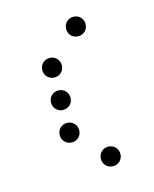

<svg xmlns="http://www.w3.org/2000/svg" viewBox="-79 -535 458 571"><g transform="rotate(-15 150.0 -250.0)"><path d="M200 -420C217 -420 230 -433 230 -450C230 -467 217 -480 200 -480C183 -480 170 -467 170 -450C170 -433 183 -420 200 -420ZM100 -320C117 -320 130 -333 130 -350C130 -367 117 -380 100 -380C83 -380 70 -367 70 -350C70 -333 83 -320 100 -320ZM100 -220C117 -220 130 -233 130 -250C130 -267 117 -280 100 -280C83 -280 70 -267 70 -250C70 -233 83 -220 100 -220ZM100 -120C117 -120 130 -133 130 -150C130 -167 117 -180 100 -180C83 -180 70 -167 70 -150C70 -133 83 -120 100 -120ZM200 -20C217 -20 230 -33 230 -50C230 -67 217 -80 200 -80C183 -80 170 -67 170 -50C170 -33 183 -20 200 -20Z"/></g></svg>

Font: TINY 5x3 60
Style: Regular
Weight: 150
Designer: Jack Halten Fahnestock
Foundry: Velvetyne Type Foundry
Version: Version 1.002;hotconv 1.0.109;makeotfexe 2.5.65596